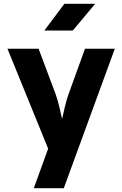

<svg xmlns="http://www.w3.org/2000/svg" viewBox="-20 -805 640 1005"><path d="M361 -645 478 -785H317L212 -645ZM314 180 581 -550H425L338 -310C325 -274 312 -214 305 -182C298 -214 285 -274 272 -310L182 -550H19L232 -27L157 180Z"/></svg>

Font: Tekne LDO ExtraBold
Style: Regular
Weight: 800
Monospace: yes
Designer: Alessio Laiso, Mario Rullo, Paolo Rosset
Foundry: Alessio Laiso
Version: Version 1.000;hotconv 1.0.109;makeotfexe 2.5.65596